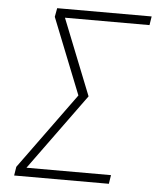

<svg xmlns="http://www.w3.org/2000/svg" viewBox="-53 -781 705 828"><g transform="rotate(5 300.0 -367.5)"><path d="M39 0 45 -38 285 -368 154 -697 161 -735H570L564 -697H198L329 -368L89 -38H455L449 0Z"/></g></svg>

Font: Iosevka Curly XLtExObl
Style: Regular
Weight: 200
Width: 7
Italic angle: -9°
Monospace: yes
Designer: Belleve Invis
Foundry: Belleve Invis
Version: Version 11.0.1; ttfautohint (v1.8.3)